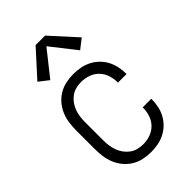

<svg xmlns="http://www.w3.org/2000/svg" viewBox="-229 -841 933 933"><g transform="rotate(-45 237.5 -374.5)"><path d="M235 8Q209 8 183 2.5Q157 -3 134.5 -16.5Q112 -30 95 -50.5Q78 -71 68 -95Q58 -119 54.5 -145Q51 -171 51 -197V-323Q51 -349 54.5 -375Q58 -401 68 -425Q78 -449 95 -469.5Q112 -490 134.5 -503.5Q157 -517 183 -522.5Q209 -528 235 -528Q259 -528 283 -523.5Q307 -519 328.5 -508Q350 -497 367.5 -480Q385 -463 396.5 -441.5Q408 -420 413 -396Q418 -372 418 -348V-345H359V-347Q359 -372 351 -396.5Q343 -421 325.5 -439Q308 -457 284 -465.5Q260 -474 235 -474Q216 -474 198 -469.5Q180 -465 165 -454Q150 -443 139 -428Q128 -413 121.5 -395.5Q115 -378 112.5 -359.5Q110 -341 110 -323V-197Q110 -179 112.5 -160.5Q115 -142 121.5 -124.5Q128 -107 139 -92Q150 -77 165 -66Q180 -55 198 -50.5Q216 -46 235 -46Q260 -46 284 -54.5Q308 -63 325.5 -81Q343 -99 351 -123.5Q359 -148 359 -173V-175H418V-172Q418 -148 413 -124Q408 -100 396.5 -78.5Q385 -57 367.5 -40Q350 -23 328.5 -12Q307 -1 283 3.5Q259 8 235 8ZM135 -586 85 -625 205 -757H270L390 -625L340 -586L238 -716Z"/></g></svg>

Font: Iosevka QP Light
Style: Regular
Weight: 300
Designer: Belleve Invis
Foundry: Belleve Invis
Version: Version 20.0.0; ttfautohint (v1.8.4)